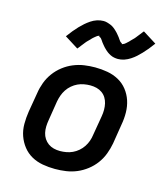

<svg xmlns="http://www.w3.org/2000/svg" viewBox="-114 -851 828 948"><g transform="rotate(15 300.0 -377.0)"><path d="M255 8Q223 8 192 2.5Q161 -3 135 -17.5Q109 -32 90.5 -55.5Q72 -79 62 -107.5Q52 -136 52 -168Q52 -200 57 -232L74 -332Q78 -359 88 -386Q98 -413 115.5 -437Q133 -461 157 -479.5Q181 -498 208 -509Q235 -520 262.5 -524Q290 -528 318 -528Q350 -528 381 -522.5Q412 -517 438.5 -502.5Q465 -488 483.5 -464.5Q502 -441 511.5 -412.5Q521 -384 521.5 -352Q522 -320 516 -288L500 -188Q495 -161 485 -134Q475 -107 457.5 -83Q440 -59 416 -40.5Q392 -22 365.5 -11Q339 0 311 4Q283 8 255 8ZM256 -84Q272 -84 288.5 -87Q305 -90 320 -97Q335 -104 348.5 -115.5Q362 -127 371.5 -141.5Q381 -156 386.5 -171.5Q392 -187 394 -203L411 -303Q414 -320 414 -336.5Q414 -353 410.5 -368.5Q407 -384 399 -397Q391 -410 378.5 -419Q366 -428 350.5 -432Q335 -436 318 -436Q302 -436 285.5 -433Q269 -430 254 -423Q239 -416 225.5 -404.5Q212 -393 202.5 -378.5Q193 -364 187.5 -348.5Q182 -333 179 -317L163 -217Q160 -200 159.5 -183.5Q159 -167 162.5 -151.5Q166 -136 174.5 -123Q183 -110 195.5 -101Q208 -92 223.5 -88Q239 -84 256 -84ZM208 -595 138 -639Q151 -657 163 -671.5Q175 -686 186.5 -698Q198 -710 209.5 -720Q221 -730 235 -739.5Q249 -749 265.5 -754.5Q282 -760 298 -760Q303 -760 307.5 -759.5Q312 -759 317 -757.5Q322 -756 326.5 -754.5Q331 -753 336 -751Q341 -749 345 -746.5Q349 -744 352.5 -741.5Q356 -739 360 -735.5Q364 -732 367.5 -728.5Q371 -725 374.5 -721.5Q378 -718 380.5 -714.5Q383 -711 385.5 -708.5Q388 -706 391.5 -701Q395 -696 398 -691.5Q401 -687 404 -683.5Q407 -680 411.5 -678Q416 -676 415 -672Q415 -673 419.5 -674.5Q424 -676 427 -678Q430 -680 434 -683.5Q438 -687 440 -689Q442 -691 444.5 -693Q447 -695 448.5 -697Q450 -699 452.5 -701.5Q455 -704 457.5 -706.5Q460 -709 462.5 -711.5Q465 -714 468 -717Q471 -720 473.5 -723.5Q476 -727 479 -730.5Q482 -734 484.5 -737.5Q487 -741 490.5 -745Q494 -749 497 -753.5Q500 -758 504 -762L574 -718Q561 -700 549 -685.5Q537 -671 525.5 -659Q514 -647 503 -637Q492 -627 477.5 -617.5Q463 -608 447 -602.5Q431 -597 415 -597Q410 -597 405 -597.5Q400 -598 395 -599Q390 -600 385.5 -601.5Q381 -603 376 -605.5Q371 -608 367 -610.5Q363 -613 359.5 -615.5Q356 -618 352 -621.5Q348 -625 344.5 -628.5Q341 -632 337.5 -635.5Q334 -639 331.5 -642.5Q329 -646 326.5 -648.5Q324 -651 320.5 -656Q317 -661 314 -665.5Q311 -670 308 -673.5Q305 -677 300.5 -678.5Q296 -680 297 -685Q297 -684 292.5 -682.5Q288 -681 285 -678.5Q282 -676 278 -673Q274 -670 272 -668Q270 -666 267.5 -664Q265 -662 263.5 -660Q262 -658 259.5 -655.5Q257 -653 254.5 -650.5Q252 -648 249.5 -645.5Q247 -643 244 -640Q241 -637 238.5 -633.5Q236 -630 233 -626.5Q230 -623 227.5 -619.5Q225 -616 221.5 -612Q218 -608 215 -603.5Q212 -599 208 -595Z"/></g></svg>

Font: Iosevka Aile Semibold Oblique
Style: Regular
Weight: 600
Italic angle: -9°
Designer: Belleve Invis
Foundry: Belleve Invis
Version: Version 31.1.0; ttfautohint (v1.8.4)